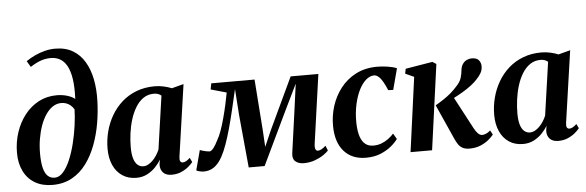

<svg xmlns="http://www.w3.org/2000/svg" viewBox="-52 -1005 3635 1190"><g transform="rotate(-5 1766.0 -410.0)"><path d="M232 9Q169.5 9 124 -17.2Q78.5 -43.5 53.8 -92.5Q29 -141.5 29 -208Q29 -275 49 -335.2Q69 -395.5 105.5 -442.2Q142 -489 192.8 -515.8Q243.5 -542.5 305 -542.5Q341 -542.5 372 -532.8Q403 -523 418 -509.5Q421.5 -584 413.5 -635Q405.5 -686 388 -717Q370.5 -748 345 -761.8Q319.5 -775.5 288.5 -775.5Q257.5 -775.5 227.8 -765.5Q198 -755.5 161 -731.5L138.5 -769Q165.5 -787.5 195.8 -801.5Q226 -815.5 257.5 -823.2Q289 -831 320.5 -831Q384.5 -831 429.8 -804.2Q475 -777.5 503.2 -730Q531.5 -682.5 543.8 -619.8Q556 -557 553.5 -484.5Q551.5 -417.5 539.8 -348Q528 -278.5 504.2 -214.8Q480.5 -151 443.5 -100.5Q406.5 -50 354 -20.5Q301.5 9 232 9ZM248.5 -34.5Q277.5 -34.5 302 -62.2Q326.5 -90 345.8 -135.8Q365 -181.5 378.5 -236.2Q392 -291 399.5 -346Q407 -401 408 -446Q399 -461 387 -471.2Q375 -481.5 360.5 -486.8Q346 -492 328.5 -492Q300.5 -492 276.2 -476Q252 -460 232.5 -431.2Q213 -402.5 199.5 -364.8Q186 -327 178.5 -283.2Q171 -239.5 171 -193.5Q171 -138 179.5 -103Q188 -68 205.5 -51.2Q223 -34.5 248.5 -34.5Z M1030 -96Q1027.5 -75.5 1032.8 -67.5Q1038 -59.5 1048 -59.5Q1057 -59.5 1068 -65.2Q1079 -71 1093 -84L1106 -57Q1097.5 -45.5 1079 -29.5Q1060.5 -13.5 1033.5 -1.5Q1006.5 10.5 972.5 10.5Q938 10.5 920 -8.5Q902 -27.5 903 -58.5L907.5 -89.5Q894 -65.5 871.8 -42.5Q849.5 -19.5 820 -4.5Q790.5 10.5 754 10.5Q703.5 10.5 666.8 -13.8Q630 -38 610.2 -82Q590.5 -126 590.5 -184.5Q590.5 -239 604 -291.2Q617.5 -343.5 644.2 -389.5Q671 -435.5 710.2 -470.5Q749.5 -505.5 801 -525.2Q852.5 -545 915 -545Q943 -545 971 -538.8Q999 -532.5 1020.5 -523.5L1094.5 -543ZM952 -483.5Q944.5 -490.5 933 -495Q921.5 -499.5 906 -499.5Q868.5 -499.5 840.2 -480Q812 -460.5 791.8 -427.2Q771.5 -394 758.8 -352.5Q746 -311 740.2 -266.8Q734.5 -222.5 734.5 -181.5Q734.5 -138 743 -110.5Q751.5 -83 767 -70Q782.5 -57 802 -57Q817.5 -57 832.2 -64.8Q847 -72.5 860.5 -85.8Q874 -99 885.2 -116.2Q896.5 -133.5 904.5 -152.5Z M1794.5 10.5Q1762.5 10.5 1743 -6Q1723.5 -22.5 1728.5 -57.5L1765 -319L1787.5 -485L1711 -327.5L1551 7H1452L1421 -319L1409.5 -484Q1394 -417 1379.5 -355.8Q1365 -294.5 1350.2 -241.5Q1335.5 -188.5 1320.2 -146Q1305 -103.5 1288.5 -73.5Q1266.5 -32.5 1238 -12.2Q1209.5 8 1172.5 8Q1165 8 1155 6.2Q1145 4.5 1137 1.8Q1129 -1 1126.5 -3L1159.5 -127Q1164 -125 1175.5 -121.5Q1187 -118 1199.5 -115.5Q1212 -113 1219 -113Q1225 -113 1231.5 -118.2Q1238 -123.5 1244.8 -132Q1251.5 -140.5 1258.2 -152Q1265 -163.5 1271 -176Q1284.5 -198 1297.2 -233.5Q1310 -269 1321.2 -310.8Q1332.5 -352.5 1341.5 -393.5Q1350.5 -434.5 1356.5 -467.5L1259 -495L1266 -532.5H1535.5L1559 -213L1565 -111L1609.5 -213L1760 -532.5H1932.5L1871.5 -100Q1870 -86 1871.5 -77Q1873 -68 1877.5 -63.5Q1882 -59 1888 -59Q1899.5 -59 1912.5 -66.5Q1925.5 -74 1937.5 -85.5L1950 -55Q1942 -45 1920 -29.5Q1898 -14 1865.8 -1.8Q1833.5 10.5 1794.5 10.5Z M2181.5 10.5Q2095 10.5 2045.2 -45.8Q1995.5 -102 1995 -205Q1994.5 -266.5 2013.5 -326.8Q2032.5 -387 2070.8 -436.5Q2109 -486 2166.5 -515.8Q2224 -545.5 2299.5 -545.5Q2328.5 -545.5 2362.8 -540.5Q2397 -535.5 2421 -525.5L2386 -393.5L2355 -395Q2343 -424.5 2330.2 -446.8Q2317.5 -469 2303.8 -481.2Q2290 -493.5 2275 -493.5Q2250 -493.5 2225.8 -473Q2201.5 -452.5 2182.2 -414.8Q2163 -377 2151.5 -325.5Q2140 -274 2140.5 -212.5Q2141.5 -159.5 2152.5 -126Q2163.5 -92.5 2183.8 -76.5Q2204 -60.5 2233.5 -60.5Q2261 -60.5 2284.5 -69.5Q2308 -78.5 2327.2 -92.8Q2346.5 -107 2361.5 -124L2382 -89Q2367 -67.5 2339.2 -44.5Q2311.5 -21.5 2272.2 -5.5Q2233 10.5 2181.5 10.5Z M2459.5 0 2522.5 -463 2468.5 -487.5 2474.5 -517.5 2643 -545.5 2666.5 -530.5 2593.5 0ZM2826.5 10Q2800.5 10 2783.8 1.2Q2767 -7.5 2756.2 -23.5Q2745.5 -39.5 2736.5 -60L2640 -275.5Q2668.5 -292 2692.8 -308.2Q2717 -324.5 2737.8 -342.2Q2758.5 -360 2776.5 -380.5Q2801.5 -406.5 2809 -432Q2816.5 -457.5 2818 -478Q2820.5 -501.5 2830.8 -516.5Q2841 -531.5 2856.2 -538.8Q2871.5 -546 2887 -546Q2918 -546 2931 -530.5Q2944 -515 2944.5 -494Q2945 -470 2933.8 -450.2Q2922.5 -430.5 2906.5 -414.5Q2891 -396.5 2866.2 -377.8Q2841.5 -359 2812.8 -342Q2784 -325 2755.8 -310.8Q2727.5 -296.5 2704.5 -287L2746.5 -331L2861 -115Q2873 -92 2885.5 -79.8Q2898 -67.5 2912 -67.5Q2921.5 -67.5 2935.2 -73Q2949 -78.5 2962.5 -91L2977 -64Q2966.5 -50.5 2945.8 -33Q2925 -15.5 2894.8 -2.8Q2864.5 10 2826.5 10Z M3435.5 -96Q3433 -75.5 3438.2 -67.5Q3443.5 -59.5 3453.5 -59.5Q3462.5 -59.5 3473.5 -65.2Q3484.5 -71 3498.5 -84L3511.5 -57Q3503 -45.5 3484.5 -29.5Q3466 -13.5 3439 -1.5Q3412 10.5 3378 10.5Q3343.5 10.5 3325.5 -8.5Q3307.5 -27.5 3308.5 -58.5L3313 -89.5Q3299.5 -65.5 3277.2 -42.5Q3255 -19.5 3225.5 -4.5Q3196 10.5 3159.5 10.5Q3109 10.5 3072.2 -13.8Q3035.5 -38 3015.8 -82Q2996 -126 2996 -184.5Q2996 -239 3009.5 -291.2Q3023 -343.5 3049.8 -389.5Q3076.5 -435.5 3115.8 -470.5Q3155 -505.5 3206.5 -525.2Q3258 -545 3320.5 -545Q3348.5 -545 3376.5 -538.8Q3404.5 -532.5 3426 -523.5L3500 -543ZM3357.5 -483.5Q3350 -490.5 3338.5 -495Q3327 -499.5 3311.5 -499.5Q3274 -499.5 3245.8 -480Q3217.5 -460.5 3197.2 -427.2Q3177 -394 3164.2 -352.5Q3151.5 -311 3145.8 -266.8Q3140 -222.5 3140 -181.5Q3140 -138 3148.5 -110.5Q3157 -83 3172.5 -70Q3188 -57 3207.5 -57Q3223 -57 3237.8 -64.8Q3252.5 -72.5 3266 -85.8Q3279.5 -99 3290.8 -116.2Q3302 -133.5 3310 -152.5Z"/></g></svg>

Font: Merriweather 72pt
Style: Bold Italic
Weight: 700
Italic angle: -7.8°
Version: Version 2.101